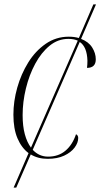

<svg xmlns="http://www.w3.org/2000/svg" viewBox="-20 -713 458 874"><path d="M42 141 110 -16Q78 -40 59.5 -83.5Q41 -127 41 -191Q41 -252 58.5 -314Q76 -376 108.5 -428.5Q141 -481 188 -513.5Q235 -546 293 -546Q318 -546 339 -540L405 -693H417L349 -536Q383 -523 399.5 -497Q416 -471 416 -443Q416 -404 376 -404Q377 -411 377.5 -419.5Q378 -428 378 -437Q376 -500 343 -522L129 -31Q158 0 199 0Q246 0 278 -27Q310 -54 326 -102Q336 -97 336 -85Q336 -63 319.5 -41Q303 -19 272 -4.5Q241 10 197 10Q153 10 120 -10L54 141ZM83 -189Q83 -139 93 -102Q103 -65 121 -41L334 -528Q316 -536 291 -536Q244 -536 206 -505Q168 -474 140.5 -423Q113 -372 98 -310.5Q83 -249 83 -189Z"/></svg>

Font: Noto Serif Display SemiCondensed ExtraLight
Style: Italic
Weight: 200
Width: 4
Italic angle: -12°
Designer: Monotype Design Team
Foundry: Monotype Imaging Inc.
Version: Version 2.009